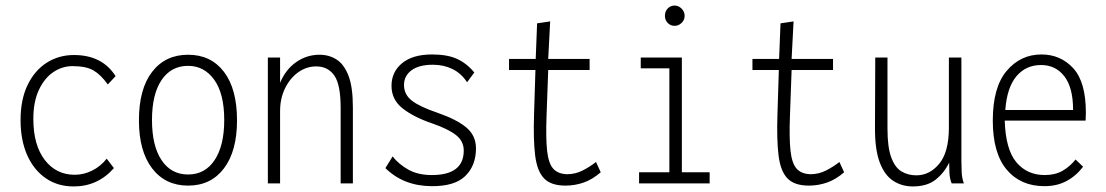

<svg xmlns="http://www.w3.org/2000/svg" viewBox="-20 -660 3982 691"><path d="M245 11Q187 11 144 -19Q101 -49 77.5 -102.5Q54 -156 54 -228Q54 -302 79.5 -354.5Q105 -407 148.5 -434.5Q192 -462 246 -462Q348 -462 396 -386L368 -356Q343 -391 316.5 -406.5Q290 -422 241 -422Q204 -422 172 -400.5Q140 -379 120 -336.5Q100 -294 100 -232Q100 -138 141 -84.5Q182 -31 249 -31Q281 -31 311.5 -46Q342 -61 364 -89L390 -55Q332 11 245 11Z M657 8Q575 8 527.5 -54Q480 -116 480 -227Q480 -340 527.5 -401.5Q575 -463 657 -463Q739 -463 786 -401.5Q833 -340 833 -227Q833 -116 786 -54Q739 8 657 8ZM657 -32Q718 -32 752.5 -84Q787 -136 787 -228Q787 -323 751 -373Q715 -423 657 -423Q596 -423 561.5 -372Q527 -321 527 -228Q527 -135 561.5 -83.5Q596 -32 657 -32Z M944 0V-453H988V-362Q1008 -410 1046 -436.5Q1084 -463 1130 -463Q1164 -463 1191 -446Q1218 -429 1234 -388Q1250 -347 1250 -274V0H1206V-272Q1206 -356 1183 -388.5Q1160 -421 1118 -421Q1083 -421 1053.5 -400Q1024 -379 1006 -342.5Q988 -306 988 -260V0Z M1532 10Q1432 9 1367 -55L1393 -97Q1416 -68 1450.5 -49Q1485 -30 1534 -30Q1649 -30 1649 -118Q1649 -152 1621 -174Q1593 -196 1535 -216Q1470 -238 1429.5 -269.5Q1389 -301 1389 -351Q1389 -401 1427 -432.5Q1465 -464 1535 -464Q1590 -464 1625 -448Q1660 -432 1687 -399L1661 -364Q1640 -396 1608.5 -411.5Q1577 -427 1538 -427Q1488 -427 1461 -407Q1434 -387 1434 -354Q1434 -320 1462 -298Q1490 -276 1555 -254Q1624 -230 1658.5 -201Q1693 -172 1693 -126Q1693 -64 1654.5 -26.5Q1616 11 1532 10Z M2015 8Q1963 8 1938 -18Q1913 -44 1906 -100.5Q1899 -157 1902 -248L1907 -408H1812V-448H1908L1913 -576L1960 -583L1953 -448H2102V-408H1953L1947 -243Q1944 -163 1949 -117.5Q1954 -72 1971 -53Q1988 -34 2021 -33Q2050 -33 2076 -46Q2102 -59 2125 -77L2142 -40Q2112 -14 2080.5 -3Q2049 8 2015 8Z M2280 0V-40H2389V-414H2286V-453H2434V-40H2534V0ZM2408 -567Q2393 -567 2383 -577.5Q2373 -588 2373 -603Q2373 -619 2383 -629.5Q2393 -640 2408 -640Q2422 -640 2433 -629Q2444 -618 2444 -603Q2444 -588 2433 -577.5Q2422 -567 2408 -567Z M2891 8Q2839 8 2814 -18Q2789 -44 2782 -100.5Q2775 -157 2778 -248L2783 -408H2688V-448H2784L2789 -576L2836 -583L2829 -448H2978V-408H2829L2823 -243Q2820 -163 2825 -117.5Q2830 -72 2847 -53Q2864 -34 2897 -33Q2926 -33 2952 -46Q2978 -59 3001 -77L3018 -40Q2988 -14 2956.5 -3Q2925 8 2891 8Z M3265 11Q3226 11 3195 -9Q3164 -29 3146.5 -74.5Q3129 -120 3129 -197L3130 -453H3174V-197Q3174 -130 3187.5 -93.5Q3201 -57 3224.5 -43Q3248 -29 3278 -29Q3326 -29 3360.5 -71Q3395 -113 3395 -201V-453H3440V-82Q3440 -64 3441 -41Q3442 -18 3449 0H3405Q3398 -17 3397 -37.5Q3396 -58 3396 -75Q3379 -39 3348 -14Q3317 11 3265 11Z M3739 10Q3653 10 3603 -49.5Q3553 -109 3553 -226Q3553 -346 3603 -405Q3653 -464 3728 -464Q3797 -464 3842.5 -414.5Q3888 -365 3888 -254Q3888 -246 3887.5 -240Q3887 -234 3887 -226H3596Q3599 -123 3637.5 -76.5Q3676 -30 3740 -30Q3777 -30 3803.5 -45Q3830 -60 3851 -86L3878 -60Q3853 -27 3818.5 -8.5Q3784 10 3739 10ZM3598 -264H3842Q3842 -345 3810.5 -385.5Q3779 -426 3727 -426Q3672 -426 3638 -385.5Q3604 -345 3598 -264Z"/></svg>

Font: Inconsolata SemiCondensed Light
Style: Regular
Weight: 300
Width: 4
Monospace: yes
Designer: Raph Levien, Cyreal, Brenton Simpson
Foundry: Raph Levien, Cyreal, Google
Version: Version 3.100; ttfautohint (v1.8.4.7-5d5b)